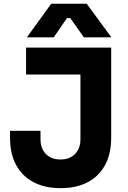

<svg xmlns="http://www.w3.org/2000/svg" viewBox="-20 -984 683 1024"><path d="M303.2 19.5Q220.2 19.5 159.6 -12Q99 -43.5 66.2 -103.6Q33.5 -163.8 33.5 -250.2V-286.5H196V-241.2Q196 -192.5 224.6 -163Q253.2 -133.5 302.5 -133.5Q351.8 -133.5 380.4 -163Q409 -192.5 409 -241.2V-606.5H573V-250.2Q573 -163.8 540.2 -103.6Q507.5 -43.5 447.4 -12Q387.2 19.5 303.2 19.5ZM119 -586.5V-730H573V-586.5ZM123.5 -785 253 -964H442.5L574 -785H427.2L354.8 -887.5H337.2L266.8 -785Z"/></svg>

Font: SVN-Sora Variable
Style: Regular
Weight: 400
Designer: Jonathan Barnbrook, Julián Moncada
Foundry: Barnbrook Fonts
Version: Version 2.000 - Viet hoa boi STYLEno.1 Fonts